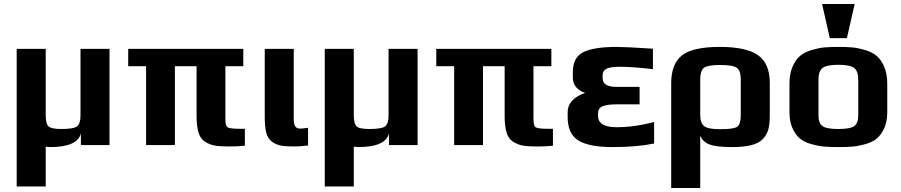

<svg xmlns="http://www.w3.org/2000/svg" viewBox="-20 -730 4534 966"><path d="M531 0V-484H385V-149C385 -121.7 379.3 -103.5 368 -94.5C356.7 -85.5 330 -81 288 -81C254 -81 232.5 -85.7 223.5 -95C214.5 -104.3 210 -122.3 210 -149V-484H64V208H210V8C219.3 9.3 226.7 10 232 10C324 10 375.7 -13 387 -59V0Z M1212 3V-82H1187C1152.3 -82 1131.5 -84.7 1124.5 -90C1117.5 -95.3 1114 -109.3 1114 -132V-397H1204V-484H625V-397H715V0H860V-397H969V-147C969 -112.3 972.2 -84.5 978.5 -63.5C984.8 -42.5 995.8 -27 1011.5 -17C1027.2 -7 1043.7 -0.5 1061 2.5C1078.3 5.5 1102 7 1132 7C1163.3 7 1190 5.7 1212 3Z M1530 2V-87C1511.3 -84.3 1497.7 -83 1489 -83C1468.3 -83 1458 -97.7 1458 -127V-484H1312V-141C1312 -107.7 1314.7 -81 1320 -61C1325.3 -41 1335 -26.2 1349 -16.5C1363 -6.8 1377.8 -0.5 1393.5 2.5C1409.2 5.5 1431.3 7 1460 7C1478.7 7 1502 5.3 1530 2Z M2081 0V-484H1935V-149C1935 -121.7 1929.3 -103.5 1918 -94.5C1906.7 -85.5 1880 -81 1838 -81C1804 -81 1782.5 -85.7 1773.5 -95C1764.5 -104.3 1760 -122.3 1760 -149V-484H1614V208H1760V8C1769.3 9.3 1776.7 10 1782 10C1874 10 1925.7 -13 1937 -59V0Z M2762 3V-82H2737C2702.3 -82 2681.5 -84.7 2674.5 -90C2667.5 -95.3 2664 -109.3 2664 -132V-397H2754V-484H2175V-397H2265V0H2410V-397H2519V-147C2519 -112.3 2522.2 -84.5 2528.5 -63.5C2534.8 -42.5 2545.8 -27 2561.5 -17C2577.2 -7 2593.7 -0.5 2611 2.5C2628.3 5.5 2652 7 2682 7C2713.3 7 2740 5.7 2762 3Z M2836 -141C2836 -85 2853.8 -45.8 2889.5 -23.5C2925.2 -1.2 2983 10 3063 10C3145 10 3214.3 4 3271 -8V-116C3205 -98.7 3142 -90 3082 -90C3020 -90 2989 -109 2989 -147V-160C2989 -177.3 2996.8 -189.2 3012.5 -195.5C3028.2 -201.8 3050.7 -205 3080 -205H3198V-293H3080C3034.7 -293 3012 -307.7 3012 -337V-353C3012 -365.7 3017.8 -375.7 3029.5 -383C3041.2 -390.3 3064.3 -394 3099 -394C3142.3 -394 3197.7 -390 3265 -382V-485C3173.7 -491 3113 -494 3083 -494C3005.7 -494 2949.5 -485.2 2914.5 -467.5C2879.5 -449.8 2862 -416.3 2862 -367V-340C2862 -319.3 2868.2 -302.5 2880.5 -289.5C2892.8 -276.5 2907.3 -267.7 2924 -263C2865.3 -241.7 2836 -209.3 2836 -166Z M3853 -312C3853 -378 3833.2 -424.8 3793.5 -452.5C3753.8 -480.2 3690 -494 3602 -494C3509.3 -494 3445.3 -479.5 3410 -450.5C3374.7 -421.5 3357 -375.3 3357 -312V216H3503V-48C3511.7 -26 3527.8 -10.8 3551.5 -2.5C3575.2 5.8 3611.3 10 3660 10C3701.3 10 3735 6.7 3761 0C3787 -6.7 3806.7 -17.5 3820 -32.5C3833.3 -47.5 3842.2 -64 3846.5 -82C3850.8 -100 3853 -123.7 3853 -153ZM3707 -152C3707 -120.7 3701.2 -100.8 3689.5 -92.5C3677.8 -84.2 3649 -80 3603 -80C3561.7 -80 3534.7 -85.3 3522 -96C3509.3 -106.7 3503 -125.3 3503 -152V-331C3503 -359.7 3509.2 -378.8 3521.5 -388.5C3533.8 -398.2 3561.3 -403 3604 -403C3646.7 -403 3674.5 -398.2 3687.5 -388.5C3700.5 -378.8 3707 -359.7 3707 -331Z M4444 -309C4444 -342.3 4438.8 -370.8 4428.5 -394.5C4418.2 -418.2 4405.5 -436.3 4390.5 -449C4375.5 -461.7 4356 -471.5 4332 -478.5C4308 -485.5 4286.5 -489.8 4267.5 -491.5C4248.5 -493.2 4225.3 -494 4198 -494C4170.7 -494 4147.5 -493.2 4128.5 -491.5C4109.5 -489.8 4088 -485.5 4064 -478.5C4040 -471.5 4020.5 -461.7 4005.5 -449C3990.5 -436.3 3977.8 -418.2 3967.5 -394.5C3957.2 -370.8 3952 -342.3 3952 -309V-166C3952 -134.7 3957 -107.8 3967 -85.5C3977 -63.2 3989.3 -45.8 4004 -33.5C4018.7 -21.2 4037.8 -11.7 4061.5 -5C4085.2 1.7 4106.8 5.8 4126.5 7.5C4146.2 9.2 4170 10 4198 10C4226 10 4249.8 9.2 4269.5 7.5C4289.2 5.8 4310.8 1.7 4334.5 -5C4358.2 -11.7 4377.3 -21.2 4392 -33.5C4406.7 -45.8 4419 -63.2 4429 -85.5C4439 -107.8 4444 -134.7 4444 -166ZM4298 -149C4298 -123.7 4291.5 -106 4278.5 -96C4265.5 -86 4238.7 -81 4198 -81C4157.3 -81 4130.5 -86 4117.5 -96C4104.5 -106 4098 -123.7 4098 -149V-332C4098 -358 4104.7 -376.5 4118 -387.5C4131.3 -398.5 4158 -404 4198 -404C4238 -404 4264.7 -398.5 4278 -387.5C4291.3 -376.5 4298 -358 4298 -332ZM4241 -538 4280 -710H4116L4155 -538Z"/></svg>

Font: Play
Style: Bold
Weight: 700
Designer: Jonas Hecksher
Foundry: Jonas Hecksher, Playtypeª, e-types AS
Version: Version 1.002